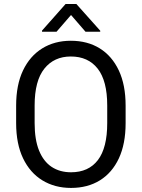

<svg xmlns="http://www.w3.org/2000/svg" viewBox="-20 -923 706 953"><path d="M477.5 -770.5V-765.6H404.3L332.5 -848.6L260.7 -765.6H188.5V-771L305.7 -903.3H358.9ZM603.5 -312Q603.5 -209 570.1 -137.2Q536.6 -65.4 475.8 -27.8Q415 9.8 332.5 9.8Q252 9.8 190.4 -27.8Q128.9 -65.4 94.5 -137.2Q60.1 -209 60.1 -312V-398.4Q60.1 -501.5 94.2 -573.2Q128.4 -645 189.7 -682.9Q251 -720.7 331.5 -720.7Q414.1 -720.7 475.1 -682.9Q536.1 -645 569.8 -573.2Q603.5 -501.5 603.5 -398.4ZM512.2 -399.4Q512.2 -522 464.8 -582.3Q417.5 -642.6 331.5 -642.6Q248.5 -642.6 200.2 -582.3Q151.9 -522 151.9 -399.4V-312Q151.9 -230 173.8 -175.8Q195.8 -121.6 236.3 -94.7Q276.9 -67.9 332.5 -67.9Q419.4 -67.9 465.8 -128.4Q512.2 -189 512.2 -312Z"/></svg>

Font: Robert Sans Medium
Style: Regular
Weight: 500
Designer: Christian Robertson (extended by Adam Twardoch)
Foundry: Google
Version: Version 12.135;April 2, 2019;FontCreator 11.5.0.2425 64-bit;